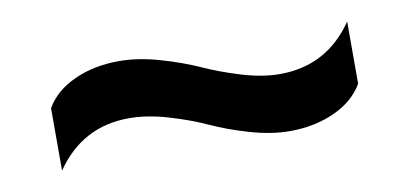

<svg xmlns="http://www.w3.org/2000/svg" viewBox="-32 -493 614 288"><g transform="rotate(-10 275.0 -349.0)"><path d="M392.1 -274.9Q363.8 -274.9 331.3 -284.4Q298.8 -293.9 273.9 -305.4Q249 -316.9 217 -326.4Q185.1 -335.9 157.2 -335.9Q85.9 -335.9 44.9 -275.9V-371.1Q59.1 -395.5 89.1 -409.2Q119.1 -422.9 157.2 -422.9Q186.5 -422.9 219.5 -413.3Q252.4 -403.8 277.6 -392.3Q302.7 -380.9 334.2 -371.3Q365.7 -361.8 392.1 -361.8Q463.9 -361.8 504.9 -421.9V-327.1Q490.2 -302.2 460 -288.6Q429.7 -274.9 392.1 -274.9Z"/></g></svg>

Font: Prompt
Style: Regular
Weight: 400
Designer: Katatrad Team
Foundry: CadsonDemak
Version: Version 1.000;PS 001.000;hotconv 1.0.88;makeotf.lib2.5.64775